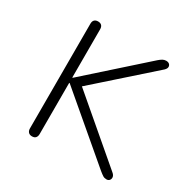

<svg xmlns="http://www.w3.org/2000/svg" viewBox="-120 -601 708 718"><g transform="rotate(30 234.0 -242.0)"><path d="M106 6Q96 6 90.5 0Q85 -6 85 -16V-468Q85 -479 90.5 -484.5Q96 -490 106 -490Q116 -490 121.5 -484.5Q127 -479 127 -468V-260H129L370 -475Q378 -482 385 -486Q392 -490 400 -490Q409 -490 414 -485.5Q419 -481 419 -474Q419 -467 411 -459L154 -231V-267L433 -29Q443 -21 444 -13Q445 -5 440.5 0.5Q436 6 428 6Q419 6 412.5 2Q406 -2 395 -11L129 -237H127V-16Q127 -6 122 0Q117 6 106 6Z"/></g></svg>

Font: Nunito ExtraLight
Style: Regular
Weight: 200
Designer: Vernon Adams
Foundry: Vernon Adams
Version: Version 3.602